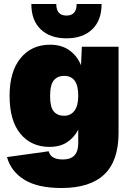

<svg xmlns="http://www.w3.org/2000/svg" viewBox="-20 -734 663 962"><path d="M288 208Q169 208 102 166.5Q35 125 15 53L224 24Q234 65 295 65Q372 65 372 -16V-84Q351 -44 315.5 -21Q280 2 228 2Q137 2 82.5 -63.5Q28 -129 28 -254Q28 -375 83 -442.5Q138 -510 231 -510Q288 -510 327 -482.5Q366 -455 386 -407L390 -500H574V-68Q574 72 502.5 140Q431 208 288 208ZM301 -154Q334 -154 353 -179Q372 -204 372 -254Q372 -307 353.5 -330.5Q335 -354 302 -354Q269 -354 250 -332Q231 -310 231 -252Q231 -197 249.5 -175.5Q268 -154 301 -154ZM489 -714Q489 -632 442 -587Q395 -542 313 -542Q231 -542 184 -587Q137 -632 137 -714H262Q262 -656 313 -656Q364 -656 364 -714Z"/></svg>

Font: Prodigy Sans ExtraBold
Style: Regular
Weight: 800
Designer: Wei Huang
Foundry: Wei Huang
Version: Version 1.003; ttfautohint (v1.8.3)